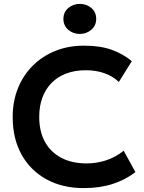

<svg xmlns="http://www.w3.org/2000/svg" viewBox="-20 -949 738 984"><path d="M409 15Q300 15 218 -30Q136 -75 90.5 -156.8Q45 -238.5 45 -349Q45 -429.5 71.8 -496.2Q98.5 -563 147.8 -612.2Q197 -661.5 263.8 -688.2Q330.5 -715 410.5 -715Q493 -715 551.5 -694.2Q610 -673.5 655.5 -635.5L589 -529Q557 -559.5 514.2 -574.2Q471.5 -589 419.5 -589Q364 -589 320 -572.5Q276 -556 245 -524.8Q214 -493.5 197.5 -449.5Q181 -405.5 181 -350.5Q181 -275 210.5 -221.8Q240 -168.5 294.5 -140Q349 -111.5 424 -111.5Q474.5 -111.5 522.8 -127Q571 -142.5 614 -176.5L674 -67Q624 -28 558.2 -6.5Q492.5 15 409 15ZM389 -775Q355 -775 330 -796.2Q305 -817.5 305 -852Q305 -887 330 -908Q355 -929 389 -929Q423.5 -929 448.2 -908Q473 -887 473 -852Q473 -818 448 -796.5Q423 -775 389 -775Z"/></svg>

Font: Geologica Medium
Style: Regular
Weight: 500
Designer: Sindre Bremnes, Frode Helland
Foundry: Monokrom Skriftforlag AS
Version: Version 1.010;gftools[0.9.28]